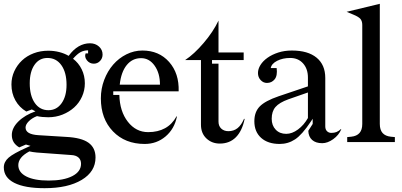

<svg xmlns="http://www.w3.org/2000/svg" viewBox="-24 -745 2111 1007"><path d="M210 242Q106 242 51 214Q-4 186 -4 133Q-4 104 21 82Q46 60 116 29L136 20L112 13L77 28Q58 17 48 1Q38 -15 38 -37Q38 -74 72.5 -108Q107 -142 162 -161L143 -171L114 -160Q77 -182 56.5 -219Q36 -256 36 -302Q36 -339 51 -371.5Q66 -404 91.5 -428Q117 -452 152.5 -465.5Q188 -479 229 -479Q259 -479 286.5 -472Q314 -465 336 -452Q361 -486 389 -502Q417 -518 448 -518Q476 -518 495 -501Q514 -484 514 -459Q514 -439 500.5 -425Q487 -411 468 -411Q446 -411 432 -428.5Q418 -446 425 -465H438V-481Q416 -481 398.5 -471.5Q381 -462 359 -437Q388 -415 404.5 -381.5Q421 -348 421 -308Q421 -271 406 -238Q391 -205 365 -181.5Q339 -158 304 -144Q269 -130 229 -130Q213 -130 198 -131.5Q183 -133 170 -136Q144 -126 127 -109Q110 -92 110 -76Q110 -58 127 -48Q144 -38 178 -36L323 -27Q403 -23 440 3.5Q477 30 477 81Q477 155 404.5 198.5Q332 242 210 242ZM230 -167Q273 -167 299 -203.5Q325 -240 325 -300Q325 -365 298 -403Q271 -441 225 -441Q182 -441 157 -405Q132 -369 132 -308Q132 -243 158.5 -205Q185 -167 230 -167ZM231 202Q310 202 355.5 178.5Q401 155 401 114Q401 93 387.5 81Q374 69 348 68L169 55Q159 54 148.5 52.5Q138 51 130 49Q100 65 86 83Q72 101 72 121Q72 159 114 180.5Q156 202 231 202Z M913 -266H570V-247H602Q604 -161 646.5 -106.5Q689 -52 753 -52Q804 -52 841.5 -72.5Q879 -93 902 -135L904 -134Q891 -69 844.5 -29.5Q798 10 735 10Q632 10 568.5 -56Q505 -122 505 -229Q505 -280 522.5 -326Q540 -372 569.5 -406Q599 -440 639 -460Q679 -480 723 -480Q810 -480 863 -420Q916 -360 913 -266ZM716 -440Q670 -440 640.5 -403.5Q611 -367 604 -301H815Q815 -361 787 -400.5Q759 -440 716 -440Z M1122 -411V-107Q1122 -84 1136.5 -70.5Q1151 -57 1174 -57Q1202 -57 1222 -73Q1242 -89 1256 -122L1259 -121Q1246 -58 1213 -25Q1180 8 1129 8Q1087 8 1058.5 -19Q1030 -46 1030 -91V-430H947Q994 -461 1044 -519.5Q1094 -578 1122 -637V-470H1254V-430H1088V-411Z M1593 -59 1616 -95V-122L1606 -107Q1560 -38 1523.5 -14Q1487 10 1443 10Q1381 10 1345.5 -22Q1310 -54 1310 -109Q1310 -158 1338.5 -187Q1367 -216 1437 -240L1591 -292V-338Q1591 -384 1565.5 -412.5Q1540 -441 1498 -441Q1459 -441 1429.5 -426Q1400 -411 1396 -388H1427Q1432 -348 1416.5 -329Q1401 -310 1376 -310Q1357 -310 1343 -325Q1329 -340 1329 -362Q1329 -383 1342 -404Q1355 -425 1379 -442Q1403 -459 1435.5 -469.5Q1468 -480 1507 -480Q1591 -480 1636.5 -442.5Q1682 -405 1682 -336V-82Q1682 -66 1691 -57Q1700 -48 1714 -48Q1729 -48 1740.5 -52.5Q1752 -57 1764 -68L1766 -67Q1753 -36 1723.5 -15Q1694 6 1666 6Q1632 6 1613 -11Q1594 -28 1593 -59ZM1401 -122Q1401 -87 1422 -65Q1443 -43 1477 -43Q1508 -43 1539 -66Q1570 -89 1591 -126V-260L1488 -224Q1441 -207 1421 -184Q1401 -161 1401 -122Z M1876 -614Q1876 -634 1866.5 -645.5Q1857 -657 1830 -668L1794 -683L1968 -725V-95Q1968 -64 1982.5 -47.5Q1997 -31 2026 -28L2047 -26V0H1797V-26L1818 -28Q1847 -31 1861.5 -47.5Q1876 -64 1876 -95Z"/></svg>

Font: Redaction
Style: Regular
Weight: 400
Designer: Jeremy Mickel / Forest Young
Foundry: MCKL
Version: Version 2.001; Redaction